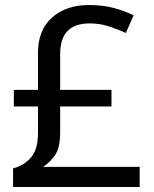

<svg xmlns="http://www.w3.org/2000/svg" viewBox="-20 -743 612 763"><path d="M334 -723Q389 -723 433 -711Q477 -699 511 -682L480 -612Q450 -626 413.5 -638Q377 -650 336 -650Q279 -650 249 -620.5Q219 -591 219 -525V-386H423V-320H219V-216Q219 -155 198 -125.5Q177 -96 151 -80H535V0H32V-74Q75 -85 103 -117Q131 -149 131 -215V-320H35V-386H131V-534Q131 -623 186.5 -673Q242 -723 334 -723Z"/></svg>

Font: Noto Sans Tifinagh Adrar
Style: Regular
Weight: 400
Designer: JamraPatel
Foundry: JamraPatel LLC
Version: Version 2.006; ttfautohint (v1.8.4.7-5d5b)